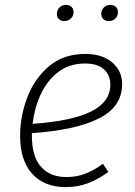

<svg xmlns="http://www.w3.org/2000/svg" viewBox="-20 -752 552 783"><path d="M110 -209V-199Q110 -113 147.5 -71.5Q185 -30 250 -30Q292 -30 326.5 -43Q361 -56 400 -84L422 -51Q380 -20 338 -4.5Q296 11 248 11Q160 11 111 -43.5Q62 -98 62 -198Q62 -277 91 -354Q120 -431 179.5 -481.5Q239 -532 327 -532Q397 -532 437.5 -497.5Q478 -463 478 -409Q478 -316 382.5 -268.5Q287 -221 110 -209ZM113 -247Q272 -258 351 -297Q430 -336 430 -407Q430 -445 404 -469Q378 -493 327 -493Q262 -493 216.5 -457.5Q171 -422 145.5 -366Q120 -310 113 -247ZM212 -695Q212 -711 222.5 -721.5Q233 -732 249 -732Q263 -732 271.5 -724Q280 -716 280 -703Q280 -687 269 -676.5Q258 -666 242 -666Q229 -666 220.5 -674Q212 -682 212 -695ZM393 -695Q393 -711 403.5 -721.5Q414 -732 430 -732Q444 -732 452.5 -724Q461 -716 461 -703Q461 -687 450.5 -676.5Q440 -666 424 -666Q410 -666 401.5 -674Q393 -682 393 -695Z"/></svg>

Font: Fira Sans ExtraLight
Style: Italic
Weight: 275
Italic angle: -8°
Designer: Carrois Corporate & Edenspiekermann AG
Foundry: Carrois Corporate GbR & Edenspiekermann AG
Version: Version 4.203